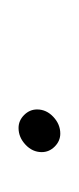

<svg xmlns="http://www.w3.org/2000/svg" viewBox="41 -384 85 207"><g transform="rotate(90 83.5 -280.5)"><path d="M98 -278Q98 -288 106 -295.5Q114 -303 124 -303Q132 -303 138 -297Q144 -291 144 -283Q144 -273 136 -265.5Q128 -258 118 -258Q110 -258 104 -264Q98 -270 98 -278Z"/></g></svg>

Font: Josefin Sans Thin
Style: Italic
Weight: 200
Italic angle: -7°
Designer: Santiago Orozco
Foundry: Typemade
Version: Version 2.000